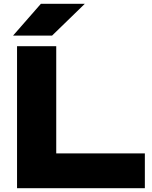

<svg xmlns="http://www.w3.org/2000/svg" viewBox="-20 -994 804 1014"><path d="M70 -750V0H745V-184H277V-750ZM49 -806H255L428 -974H196Z"/></svg>

Font: Bounded
Style: Bold
Weight: 700
Designer: Vlad Churkin
Version: Version 3.0